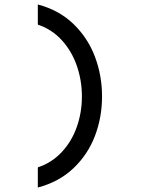

<svg xmlns="http://www.w3.org/2000/svg" viewBox="-20 -736 640 858"><path d="M149 -716Q244 -691 308.5 -628.5Q373 -566 404.5 -482Q436 -398 436 -305Q436 -212 404.5 -129Q373 -46 308.5 15.5Q244 77 149 102V12Q212 -9 256.5 -57Q301 -105 323.5 -169.5Q346 -234 346 -305Q346 -376 323.5 -441.5Q301 -507 256.5 -556Q212 -605 149 -626Z"/></svg>

Font: Fliege Mono Thin
Style: Regular
Weight: 100
Version: Version 0.020;Glyphs 3.3 (3306)